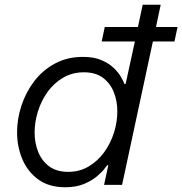

<svg xmlns="http://www.w3.org/2000/svg" viewBox="-20 -780 769 810"><path d="M255 10Q187 10 142 -22.5Q97 -55 74.5 -108Q52 -161 52 -222Q52 -278 70.5 -334.5Q89 -391 124.5 -437.5Q160 -484 212 -512Q264 -540 330 -540Q376 -540 407.5 -526.5Q439 -513 459 -494Q479 -475 490 -456Q501 -437 505 -426H510L549 -605H409L422 -666H562L582 -760H658L638 -666H729L716 -605H625L495 0H419L437 -83H432Q432 -83 421.5 -69Q411 -55 389.5 -36.5Q368 -18 334.5 -4Q301 10 255 10ZM268 -55Q316 -55 354.5 -78Q393 -101 420 -138.5Q447 -176 461 -221Q475 -266 475 -310Q475 -354 460 -391.5Q445 -429 414 -452Q383 -475 334 -475Q285 -475 246 -452Q207 -429 180.5 -392Q154 -355 140 -310Q126 -265 126 -221Q126 -177 141 -139.5Q156 -102 187 -78.5Q218 -55 268 -55Z"/></svg>

Font: Be Vietnam Pro Light
Style: Italic
Weight: 300
Italic angle: -12°
Designer: Lam Bao, Tony Le, Vietanh Nguyen
Foundry: Yellow Type Foundry
Version: Version 1.002; ttfautohint (v1.8.3)